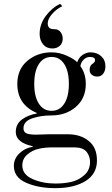

<svg xmlns="http://www.w3.org/2000/svg" viewBox="-20 -740 580 998"><path d="M306 -540Q306 -515 290.5 -501.5Q275 -488 252 -488Q222 -488 204 -509.5Q186 -531 186 -564Q186 -614 217.5 -656.5Q249 -699 292 -720L304 -708Q273 -693 250.5 -667Q228 -641 228 -618Q228 -602 238 -594Q246 -588 266 -588Q284 -588 295 -573Q306 -558 306 -540ZM70 -304Q70 -380 122.5 -424Q175 -468 248 -468Q290 -468 330.5 -449Q371 -430 381 -416Q390 -442 410 -455Q430 -468 450 -468Q484 -468 506 -448Q528 -428 528 -396Q528 -372 516.5 -357Q505 -342 486 -342Q470 -342 458 -350.5Q446 -359 446 -378Q446 -400 463 -410Q474 -417 474 -428Q474 -444 447 -444Q429 -444 414.5 -429.5Q400 -415 398 -396Q426 -357 426 -304Q426 -229 374.5 -184.5Q323 -140 248 -140Q191 -140 146.5 -124.5Q102 -109 102 -73Q102 -60 109.5 -52.5Q117 -45 133.5 -42.5Q150 -40 163 -40Q176 -40 199 -41Q222 -42 231 -42H334Q398 -42 441 -7.5Q484 27 484 94Q484 164 424.5 201Q365 238 268 238Q180 238 116 210Q52 182 52 122Q52 85 81 57Q110 29 150 23V20Q62 1 62 -54Q62 -95 93.5 -118.5Q125 -142 171 -150V-153Q70 -196 70 -304ZM248 -444Q206 -444 182 -407Q158 -370 158 -304Q158 -238 182 -201Q206 -164 248 -164Q290 -164 314 -201Q338 -238 338 -304Q338 -370 314 -407Q290 -444 248 -444ZM268 214Q313 214 350.5 205.5Q388 197 418 170.5Q448 144 448 102Q448 71 429.5 48.5Q411 26 365 26H254Q214 26 181 33.5Q148 41 122 63Q96 85 96 120Q96 167 149 190.5Q202 214 268 214Z"/></svg>

Font: Old Standard TT
Style: Regular
Weight: 400
Designer: Alexey Kryukov <alexios@thessalonica.org.ru>
Version: Version 1.0